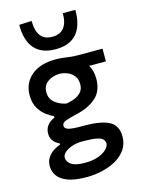

<svg xmlns="http://www.w3.org/2000/svg" viewBox="-140 -841 825 1123"><g transform="rotate(-15 272.5 -279.0)"><path d="M242.5 203.5Q168 203.5 125.8 186.5Q83.5 169.5 66.2 142.8Q49 116 49 87.5Q49 54 65 31.8Q81 9.5 102.5 -3Q124 -15.5 139.5 -20.5V-29Q131.5 -31.5 119.5 -39.8Q107.5 -48 98.2 -63.2Q89 -78.5 89 -101.5Q89 -127 103.2 -147.5Q117.5 -168 149 -182V-190.5Q132 -197.5 106.8 -215.5Q81.5 -233.5 62 -265.2Q42.5 -297 42.5 -346Q42.5 -417.5 95 -463.2Q147.5 -509 243.5 -509Q268.5 -509 287.5 -506.5Q306.5 -504 327 -501.5Q347.5 -498.5 377.5 -498.5H525V-421.5H423.5Q444.5 -387 444.5 -339.5Q444.5 -264 399.2 -224.2Q354 -184.5 282.5 -168.5Q234 -157 210.8 -148.2Q187.5 -139.5 187.5 -122.5Q187.5 -104.5 210 -98Q232.5 -91.5 283.5 -91.5H304.5Q405 -91.5 455 -65.8Q505 -40 505 27Q505 73 481.5 106.5Q458 140 419.5 161.5Q381 183 334.8 193.2Q288.5 203.5 242.5 203.5ZM239 -243Q260 -246 284.8 -254.8Q309.5 -263.5 327.5 -282Q345.5 -300.5 345.5 -331.5Q345.5 -363 329.5 -382.8Q313.5 -402.5 289.8 -412Q266 -421.5 242 -421.5Q204 -421.5 172.8 -400Q141.5 -378.5 141.5 -337Q141.5 -296.5 171.5 -272.8Q201.5 -249 239 -243ZM253.5 120Q304 120 337.5 106.8Q371 93.5 387.5 75.8Q404 58 404 44.5Q404 28.5 394 17.5Q384 6.5 356.5 0.8Q329 -5 277 -5H259.5Q233 -4 207 4.8Q181 13.5 163.8 28.2Q146.5 43 146.5 62Q146.5 84 171 102Q195.5 120 253.5 120ZM260 -566Q177 -566 133.8 -614.2Q90.5 -662.5 90.5 -759L166.5 -762.5Q166.5 -641.5 260 -641.5Q354.5 -641.5 354.5 -759H430.5Q430.5 -566 260 -566Z"/></g></svg>

Font: Heraclito Medium
Style: Regular
Weight: 500
Designer: Kostas Bartsokas (font) & Cristiano Sobral (main changes)
Foundry: Kostas Bartsokas (font) & Cristiano Sobral (main changes)
Version: Version 1.00;July 8, 2020;FontCreator 13.0.0.2655 64-bit